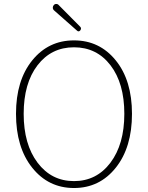

<svg xmlns="http://www.w3.org/2000/svg" viewBox="-20 -945 754 978"><path d="M61.5 -365.2Q61.5 -535.2 144 -637.2Q226.6 -739.3 356.9 -739.3Q487.3 -739.3 569.8 -637.2Q652.3 -535.2 652.3 -365.2Q652.3 -194.3 569.8 -90.8Q487.3 12.7 356.9 12.7Q226.6 12.7 144 -90.8Q61.5 -194.3 61.5 -365.2ZM613.3 -365.2Q613.3 -520.5 543 -612.3Q472.7 -704.1 356.9 -704.1Q241.2 -704.1 170.9 -612.3Q100.6 -520.5 100.6 -365.2Q100.6 -210 171.4 -116.2Q242.2 -22.5 356.9 -22.5Q471.7 -22.5 542.5 -116.2Q613.3 -210 613.3 -365.2ZM388.7 -790Q384.8 -785.2 379.9 -785.2Q376 -785.2 372.1 -789.1L255.9 -891.6Q249 -897.5 249 -906.2Q249 -913.1 253.9 -918.9Q258.8 -924.8 266.6 -924.8Q266.6 -924.8 266.6 -924.8Q274.4 -924.8 279.3 -918.9L388.7 -808.6Q392.6 -804.7 392.6 -799.8Q392.6 -794.9 388.7 -790Z"/></svg>

Font: Gen Jyuu Gothic ExtraLight
Style: Regular
Weight: 100
Designer: [Source Han Sans]
Ryoko NISHIZUKA  (kana & ideographs); Paul D. Hunt (Latin, Greek & Cyrillic); Wenlong ZHANG  (bopomofo
Version: Version 1.002.20150607